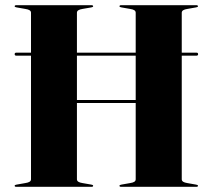

<svg xmlns="http://www.w3.org/2000/svg" viewBox="-20 -720 820 740"><path d="M36.5 -511.5Q36.5 -514 38 -515.5Q39.5 -517 42.5 -517H737.5Q740.5 -517 742 -515.5Q743.5 -514 743.5 -511Q743.5 -508.5 742 -507Q740.5 -505.5 737.5 -505.5H42.5Q36.5 -505.5 36.5 -511.5ZM188 -334.5H577V-323H188ZM276.5 -29Q276.5 -23 282 -19.5Q287.5 -16 297.5 -14.5L332 -8.5Q339 -7.5 339 -4Q339 -2 337.5 -1Q336 0 333 0H42.5Q39.5 0 38 -1Q36.5 -2 36.5 -4Q36.5 -7.5 44 -8.5L78 -14.5Q88.5 -16 94 -19.5Q99.5 -23 99.5 -29V-671Q99.5 -677 94 -680.5Q88.5 -684 78 -685.5L44 -691.5Q36.5 -692.5 36.5 -696Q36.5 -697.5 38 -698.8Q39.5 -700 42.5 -700H333Q336 -700 337.5 -698.8Q339 -697.5 339 -696Q339 -692.5 332 -691.5L297.5 -685.5Q287.5 -684 282 -680.5Q276.5 -677 276.5 -671ZM680.5 -29Q680.5 -23 686 -19.5Q691.5 -16 701.5 -14.5L735.5 -8.5Q743 -7.5 743 -4Q743 -2 741.5 -1Q740 0 737 0H446.5Q443.5 0 442 -1Q440.5 -2 440.5 -4Q440.5 -7.5 448 -8.5L482 -14.5Q492.5 -16 497.8 -19.5Q503 -23 503 -29V-671Q503 -677 497.8 -680.5Q492.5 -684 482 -685.5L448 -691.5Q440.5 -692.5 440.5 -696Q440.5 -697.5 442 -698.8Q443.5 -700 446.5 -700H737Q740 -700 741.5 -698.8Q743 -697.5 743 -696Q743 -692.5 735.5 -691.5L701.5 -685.5Q691.5 -684 686 -680.5Q680.5 -677 680.5 -671Z"/></svg>

Font: Fraunces 120pt
Style: Bold
Weight: 700
Version: Version 1.000;[b76b70a41]